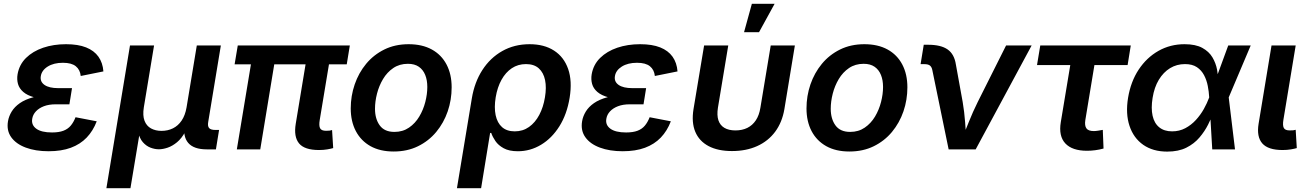

<svg xmlns="http://www.w3.org/2000/svg" viewBox="-20 -785 6888 1009"><path d="M235.4 9.8Q166.5 9.8 115.5 -9.3Q64.5 -28.3 39.1 -63.7Q13.7 -99.1 22 -147.9Q26.4 -174.3 41.5 -199Q56.6 -223.6 84.2 -242.9Q111.8 -262.2 154.1 -273.7Q196.3 -285.2 255.4 -285.2H352.5L344.7 -236.8H272.5Q236.8 -236.8 210.7 -226.8Q184.6 -216.8 168.7 -199.7Q152.8 -182.6 149.4 -161.1Q143.6 -128.4 170.7 -108.6Q197.8 -88.9 253.4 -88.9Q289.6 -88.9 313.2 -97.9Q336.9 -106.9 351.8 -124.8Q366.7 -142.6 377 -168.9L488.3 -147.5Q469.2 -97.2 435.5 -62Q401.9 -26.9 352.3 -8.5Q302.7 9.8 235.4 9.8ZM252 -263.7Q196.8 -263.7 159.9 -273.7Q123 -283.7 102.1 -302Q81.1 -320.3 74.5 -344Q67.9 -367.7 72.3 -394.5Q81.1 -445.3 116.7 -480.5Q152.3 -515.6 206.8 -534.2Q261.2 -552.7 327.1 -552.7Q390.1 -552.7 432.4 -535.9Q474.6 -519 497.3 -487.1Q520 -455.1 523.4 -409.7L404.3 -385.7Q400.9 -418.5 378.4 -436.8Q356 -455.1 310.5 -455.1Q262.2 -455.1 230.5 -435.1Q198.7 -415 194.3 -383.8Q189.9 -355.5 214.1 -338.6Q238.3 -321.8 286.1 -321.8H358.4L349.1 -263.7Z M539.1 204.1 663.1 -545.9H789.6L735.8 -220.7Q729 -177.7 739.5 -150.4Q750 -123 773.7 -110.1Q797.4 -97.2 828.6 -97.2Q861.8 -97.2 888.9 -110.6Q916 -124 934.6 -151.4Q953.1 -178.7 960.4 -220.7L1014.2 -545.9H1140.6L1074.2 -144Q1070.3 -121.6 1079.1 -111.8Q1087.9 -102.1 1112.3 -102.1H1131.3L1114.7 0H1067.4Q998 0 969 -34.2Q939.9 -68.4 950.7 -133.8L959 -183.1H981.9Q973.1 -128.9 953.9 -93.3Q934.6 -57.6 910.4 -37.6Q886.2 -17.6 861.1 -9Q835.9 -0.5 814.9 -0.5Q793.5 -0.5 771 -9Q748.5 -17.6 730.7 -37.8Q712.9 -58.1 705.6 -93.5Q698.2 -128.9 707 -183.1H730L665.5 204.1Z M1656.7 3.4Q1580.1 3.4 1551.5 -31.5Q1522.9 -66.4 1534.2 -134.8L1597.2 -515.6H1720.2L1660.2 -154.3Q1655.3 -124.5 1662.1 -111.1Q1668.9 -97.7 1693.4 -97.7Q1705.6 -97.7 1712.6 -98.6Q1719.7 -99.6 1725.1 -101.6L1731 -6.8Q1719.7 -3.4 1700 0Q1680.2 3.4 1656.7 3.4ZM1224.6 0 1310.1 -515.6H1432.6L1347.7 0ZM1212.9 -446.8 1229.5 -545.9H1818.4L1802.2 -446.8Z M2048.8 11.2Q1977.5 11.2 1927.2 -16.8Q1877 -44.9 1850.1 -95.9Q1823.2 -147 1823.2 -215.3Q1823.2 -280.8 1844 -341.3Q1864.7 -401.9 1904.1 -449.5Q1943.4 -497.1 1999.8 -524.9Q2056.2 -552.7 2127.4 -552.7Q2198.7 -552.7 2249.3 -524.9Q2299.8 -497.1 2326.7 -446Q2353.5 -395 2353.5 -326.2Q2353.5 -260.3 2332.8 -199.7Q2312 -139.2 2272.5 -91.6Q2232.9 -43.9 2176.5 -16.4Q2120.1 11.2 2048.8 11.2ZM2052.7 -91.8Q2096.7 -91.8 2129.4 -114.3Q2162.1 -136.7 2183.3 -172.4Q2204.6 -208 2215.1 -249.3Q2225.6 -290.5 2225.6 -328.1Q2225.6 -363.8 2214.6 -391.1Q2203.6 -418.5 2181.2 -434.1Q2158.7 -449.7 2123.5 -449.7Q2079.6 -449.7 2046.9 -427.5Q2014.2 -405.3 1992.9 -369.6Q1971.7 -334 1961.2 -292.7Q1950.7 -251.5 1950.7 -213.4Q1950.7 -160.2 1975.6 -126Q2000.5 -91.8 2052.7 -91.8Z M2381.3 204.1 2459.5 -267.6Q2473.6 -353 2514.9 -417Q2556.2 -481 2619.6 -516.8Q2683.1 -552.7 2763.2 -552.7Q2839.8 -552.7 2891.8 -519Q2943.8 -485.4 2965.8 -422.4Q2987.8 -359.4 2973.6 -271.5Q2959.5 -184.6 2919.7 -121.3Q2879.9 -58.1 2823.2 -24.2Q2766.6 9.8 2701.7 9.8Q2655.3 9.8 2627 -5.9Q2598.6 -21.5 2583.5 -43.7Q2568.4 -65.9 2561.5 -86.4H2555.7L2508.3 204.1ZM2685.1 -94.7Q2727.5 -94.7 2760 -117.7Q2792.5 -140.6 2814 -181.2Q2835.4 -221.7 2843.8 -273.4Q2852.5 -324.7 2844.5 -364Q2836.4 -403.3 2811.5 -425.8Q2786.6 -448.2 2744.1 -448.2Q2702.1 -448.2 2669.7 -426.5Q2637.2 -404.8 2615.5 -365.7Q2593.8 -326.7 2585 -273.9Q2576.2 -220.2 2584.7 -179.7Q2593.3 -139.2 2618.4 -116.9Q2643.6 -94.7 2685.1 -94.7Z M3252.4 9.8Q3183.6 9.8 3132.6 -9.3Q3081.5 -28.3 3056.2 -63.7Q3030.8 -99.1 3039.1 -147.9Q3043.5 -174.3 3058.6 -199Q3073.7 -223.6 3101.3 -242.9Q3128.9 -262.2 3171.1 -273.7Q3213.4 -285.2 3272.5 -285.2H3369.6L3361.8 -236.8H3289.6Q3253.9 -236.8 3227.8 -226.8Q3201.7 -216.8 3185.8 -199.7Q3169.9 -182.6 3166.5 -161.1Q3160.6 -128.4 3187.7 -108.6Q3214.8 -88.9 3270.5 -88.9Q3306.6 -88.9 3330.3 -97.9Q3354 -106.9 3368.9 -124.8Q3383.8 -142.6 3394 -168.9L3505.4 -147.5Q3486.3 -97.2 3452.6 -62Q3418.9 -26.9 3369.4 -8.5Q3319.8 9.8 3252.4 9.8ZM3269 -263.7Q3213.9 -263.7 3177 -273.7Q3140.1 -283.7 3119.1 -302Q3098.1 -320.3 3091.6 -344Q3085 -367.7 3089.4 -394.5Q3098.1 -445.3 3133.8 -480.5Q3169.4 -515.6 3223.9 -534.2Q3278.3 -552.7 3344.2 -552.7Q3407.2 -552.7 3449.5 -535.9Q3491.7 -519 3514.4 -487.1Q3537.1 -455.1 3540.5 -409.7L3421.4 -385.7Q3418 -418.5 3395.5 -436.8Q3373 -455.1 3327.6 -455.1Q3279.3 -455.1 3247.6 -435.1Q3215.8 -415 3211.4 -383.8Q3207 -355.5 3231.2 -338.6Q3255.4 -321.8 3303.2 -321.8H3375.5L3366.2 -263.7Z M3826.7 8.8Q3752.9 8.8 3703.6 -17.3Q3654.3 -43.5 3633.8 -92.5Q3613.3 -141.6 3624.5 -211.4L3680.2 -545.9H3807.1L3752.9 -219.2Q3746.6 -179.2 3755.4 -152.8Q3764.2 -126.5 3787.1 -113Q3810.1 -99.6 3844.7 -99.6Q3880.4 -99.6 3907.5 -113Q3934.6 -126.5 3952.1 -152.8Q3969.7 -179.2 3976.1 -219.2L4030.3 -545.9H4157.2L4102.1 -211.4Q4090.3 -142.1 4053.7 -92.8Q4017.1 -43.5 3959.2 -17.3Q3901.4 8.8 3826.7 8.8ZM3890.1 -615.7 3931.2 -765.1H4050.8L3968.8 -615.7Z M4443.8 11.2Q4372.6 11.2 4322.3 -16.8Q4272 -44.9 4245.1 -95.9Q4218.3 -147 4218.3 -215.3Q4218.3 -280.8 4239 -341.3Q4259.8 -401.9 4299.1 -449.5Q4338.4 -497.1 4394.8 -524.9Q4451.2 -552.7 4522.5 -552.7Q4593.8 -552.7 4644.3 -524.9Q4694.8 -497.1 4721.7 -446Q4748.5 -395 4748.5 -326.2Q4748.5 -260.3 4727.8 -199.7Q4707 -139.2 4667.5 -91.6Q4627.9 -43.9 4571.5 -16.4Q4515.1 11.2 4443.8 11.2ZM4447.8 -91.8Q4491.7 -91.8 4524.4 -114.3Q4557.1 -136.7 4578.4 -172.4Q4599.6 -208 4610.1 -249.3Q4620.6 -290.5 4620.6 -328.1Q4620.6 -363.8 4609.6 -391.1Q4598.6 -418.5 4576.2 -434.1Q4553.7 -449.7 4518.6 -449.7Q4474.6 -449.7 4441.9 -427.5Q4409.2 -405.3 4387.9 -369.6Q4366.7 -334 4356.2 -292.7Q4345.7 -251.5 4345.7 -213.4Q4345.7 -160.2 4370.6 -126Q4395.5 -91.8 4447.8 -91.8Z M4965.3 0 4879.4 -417.5Q4876 -433.6 4866.7 -440.7Q4857.4 -447.8 4838.9 -447.8H4817.9L4834.5 -549.8H4857.9Q4924.8 -549.8 4960 -525.1Q4995.1 -500.5 5003.4 -445.8L5039.1 -249Q5047.9 -196.8 5051.8 -143.8Q5055.7 -90.8 5059.6 -37.1H5028.3Q5050.3 -91.3 5071.3 -144Q5092.3 -196.8 5118.2 -249L5267.1 -545.9H5401.4L5107.4 0Z M5692.4 7.3Q5614.7 7.3 5578.6 -31.2Q5542.5 -69.8 5554.7 -143.1L5604.5 -442.9H5429.7L5446.8 -545.9H5922.4L5905.8 -442.9H5731.4L5683.6 -153.8Q5679.2 -125 5689.2 -110.6Q5699.2 -96.2 5728.5 -96.2Q5737.3 -96.2 5751.7 -98.4Q5766.1 -100.6 5775.4 -102.5L5779.3 -4.4Q5757.8 1.5 5735.8 4.4Q5713.9 7.3 5692.4 7.3Z M6113.8 11.7Q6039.1 11.7 5988 -23.9Q5937 -59.6 5915.8 -123.5Q5894.5 -187.5 5908.2 -271Q5922.4 -356.4 5964.1 -419.4Q6005.9 -482.4 6067.9 -517.6Q6129.9 -552.7 6205.1 -552.7Q6263.2 -552.7 6298.3 -533.4Q6333.5 -514.2 6351.6 -483.6Q6369.6 -453.1 6376 -418.7Q6382.3 -384.3 6382.3 -354.5H6424.8L6437 -274.4L6470.2 0H6350.6L6334.5 -274.4Q6333 -303.2 6327.1 -333.5Q6321.3 -363.8 6307.6 -389.9Q6293.9 -416 6269.8 -432.1Q6245.6 -448.2 6207.5 -448.2Q6164.1 -448.2 6128.9 -426.8Q6093.8 -405.3 6069.8 -365.7Q6045.9 -326.2 6037.1 -270.5Q6028.3 -216.3 6037.1 -176.8Q6045.9 -137.2 6072 -116Q6098.1 -94.7 6139.6 -94.7Q6177.7 -94.7 6209 -111.3Q6240.2 -127.9 6264.6 -154.5Q6289.1 -181.2 6306.4 -212.2Q6323.7 -243.2 6334 -271.5L6434.6 -545.9H6552.7L6436.5 -271.5L6398.4 -196.3H6357.9Q6346.7 -166 6328.9 -130.4Q6311 -94.7 6283.4 -62.3Q6255.9 -29.8 6214.6 -9Q6173.3 11.7 6113.8 11.7Z M6720.2 3.4Q6644 3.4 6613.5 -31.5Q6583 -66.4 6594.2 -134.8L6662.1 -545.9H6789.1L6724.6 -155.8Q6719.7 -126 6726.6 -112.8Q6733.4 -99.6 6757.3 -99.6Q6770 -99.6 6776.9 -100.3Q6783.7 -101.1 6789.1 -103L6794.9 -6.8Q6783.7 -3.4 6763.9 0Q6744.1 3.4 6720.2 3.4Z"/></svg>

Font: Inter SemiBold
Style: Italic
Weight: 600
Italic angle: -9.3988°
Designer: Rasmus Andersson
Foundry: rsms
Version: Version 4.001;git-66647c0bb